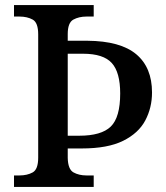

<svg xmlns="http://www.w3.org/2000/svg" viewBox="-20 -734 653 754"><path d="M35 0V-45H56Q87 -45 108.5 -57Q130 -69 130 -115V-599Q130 -645 108.5 -657Q87 -669 56 -669H35V-714H348V-669H320Q290 -669 268 -657Q246 -645 246 -600V-574H323Q453 -573 515 -521Q577 -469 577 -371Q577 -311 550.5 -261Q524 -211 463.5 -181Q403 -151 301 -151H246V-114Q247 -69 268.5 -57Q290 -45 320 -45H348V0ZM291 -201Q378 -201 415 -237Q452 -273 452 -367Q452 -450 419 -486.5Q386 -523 306 -523H246V-201Z"/></svg>

Font: Noto Serif NP Hmong Medium
Style: Regular
Weight: 500
Designer: Dalton Maag Ltd
Foundry: Dalton Maag Ltd
Version: Version 1.001; ttfautohint (v1.8.4.7-5d5b)